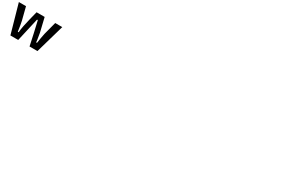

<svg xmlns="http://www.w3.org/2000/svg" viewBox="182 -1807 4743 3068"><g transform="rotate(30 2554.0 -273.0)"><path d="M659 -8 811 -538H681L619 -302C612 -275 592 -156 588 -124L587 -118H571V-125C571 -133 569 -146 567 -161C561 -200 554 -245 547 -282L486 -538H337C313 -440 286 -344 266 -242C256 -188 250 -149 249 -125V-118H233L232 -124C221 -200 212 -260 202 -302L142 -538H10L160 -8H304L402 -440H416L418 -434C451 -293 483 -154 513 -8ZM547 -283V-282Z"/></g></svg>

Font: Passageway
Style: Light
Weight: 700
Foundry: Ascender Corporation
Version: Version 1.11